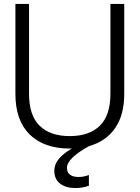

<svg xmlns="http://www.w3.org/2000/svg" viewBox="-20 -740 707 972"><path d="M58 -265V-720H127V-265Q127 -156 180.5 -103.5Q234 -51 333 -51Q432 -51 485.5 -103.5Q539 -156 539 -265V-720H609V-265Q609 -158 562.5 -91Q516 -24 430 0Q319 62 319 109Q319 133 334.5 144.5Q350 156 377 156Q404 156 430 146V200Q399 212 362 212Q313 212 284 189.5Q255 167 255 125Q255 91 279.5 62.5Q304 34 344 12H333Q203 12 130.5 -59Q58 -130 58 -265Z"/></svg>

Font: Aspekta 300
Style: Regular
Weight: 300
Designer: Ivo Dolenc
Version: Version 2.000